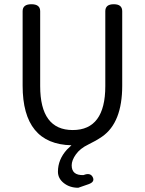

<svg xmlns="http://www.w3.org/2000/svg" viewBox="-20 -676 685 908"><path d="M170 -269Q170 -61 324 -61Q478 -61 478 -269V-623Q478 -656 518 -656Q558 -656 558 -623V-271Q558 -96 463 -30Q434 -10 396.5 8Q359 26 339 54Q319 82 319 106Q319 154 375 152Q407 139 418.5 161.5Q430 184 399 195L350 212Q310 212 282 190Q254 168 254 136Q254 78 297 31Q309 20 318 11Q87 6 87 -271V-623Q87 -656 128.5 -656Q170 -656 170 -623Z"/></svg>

Font: Raw Maruko Gothic CJK TC
Style: Regular
Weight: 400
Version: Version 1.001